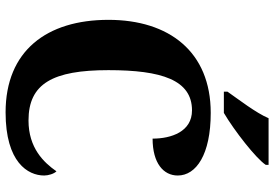

<svg xmlns="http://www.w3.org/2000/svg" viewBox="-167 -804 981 687"><g transform="rotate(90 323.5 -460.5)"><path d="M308 -784V-771H384C447 -808 547 -886 570 -921V-931H403C384 -886 336 -824 308 -784ZM382 10C561 10 608 -70 608 -128C608 -143 602 -163 593 -172C561 -126 509 -72 411 -72C279 -72 231 -159 231 -358C231 -548 266 -657 375 -657C451 -657 476 -583 476 -516C564 -516 608 -555 608 -606C608 -672 533 -724 384 -724C165 -724 51 -575 51 -358C51 -137 162 10 382 10Z"/></g></svg>

Font: Noto Serif Georgian SemiCondensed ExtraBold
Style: Regular
Weight: 800
Width: 4
Designer: Monotype Design Team, Akaki Razmadze
Foundry: Google LLC
Version: Version 2.003